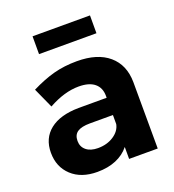

<svg xmlns="http://www.w3.org/2000/svg" viewBox="-135 -840 865 952"><g transform="rotate(-20 298.0 -364.0)"><path d="M386 0V-63Q359 -29 316 -11Q273 7 217 7Q132 7 82 -39.5Q32 -86 32 -161Q32 -237 85.5 -279.5Q139 -322 237 -323H385V-333Q385 -376 356.5 -399.5Q328 -423 273 -423Q198 -423 113 -376L65 -482Q129 -514 185 -529Q241 -544 308 -544Q416 -544 475.5 -493Q535 -442 536 -351L537 0ZM385 -184V-232H264Q219 -232 197.5 -217.5Q176 -203 176 -171Q176 -140 198.5 -121.5Q221 -103 260 -103Q308 -103 343 -126Q378 -149 385 -184ZM144 -735H447V-641H144Z"/></g></svg>

Font: Montserrat SemiBold
Style: Regular
Weight: 600
Designer: Julieta Ulanovsky
Foundry: Julieta Ulanovsky
Version: Version 6.001